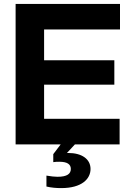

<svg xmlns="http://www.w3.org/2000/svg" viewBox="-20 -740 663 984"><path d="M60 0H291L253 50V91C263 89 274 89 284 89C325 89 343 102 343 126C343 150 325 166 275 166C262 166 240 164 218 160V216C243 222 269 224 294 224C399 224 444 177 444 126C444 75 399 44 330 44H323L364 0H593V-131H206V-306H566V-431H206V-589H595V-720H60Z"/></svg>

Font: Aspekta 650
Style: Regular
Weight: 650
Designer: Ivo Dolenc
Version: Version 2.000